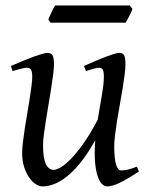

<svg xmlns="http://www.w3.org/2000/svg" viewBox="-20 -646 539 686"><path d="M476.1 -33.2Q436.5 -6.8 408.9 6.6Q381.3 20 362.8 20Q353.5 20 344.5 11.5Q335.4 2.9 328.9 -16.6Q322.3 -36.1 319.6 -67.6Q316.9 -99.1 320.3 -145Q300.3 -108.9 278.1 -78.6Q255.9 -48.3 231.9 -26.4Q208 -4.4 182.6 7.8Q157.2 20 130.9 20Q121.1 20 108.6 12.5Q96.2 4.9 85.2 -10.3Q74.2 -25.4 66.7 -47.9Q59.1 -70.3 59.1 -100.1Q59.1 -114.7 61.8 -137.2Q64.5 -159.7 68.4 -185.5Q72.3 -211.4 77.1 -239.3Q82 -267.1 85.9 -292.5Q89.8 -317.9 92.5 -338.4Q95.2 -358.9 95.2 -371.1Q95.2 -382.3 93.8 -388.9Q92.3 -395.5 89.6 -398.7Q86.9 -401.9 83.3 -402.8Q79.6 -403.8 75.2 -403.8Q70.8 -403.8 62.5 -402.1Q54.2 -400.4 45.9 -397.9Q36.1 -395.5 24.9 -392.1L19 -410.2Q39.6 -419.4 60.3 -428Q81.1 -436.5 98.6 -442.9Q116.2 -449.2 129.6 -453.1Q143.1 -457 148.9 -457Q163.1 -457 168 -447.8Q172.9 -438.5 172.9 -416Q172.9 -401.9 169.9 -378.9Q167 -356 162.6 -328.6Q158.2 -301.3 153.3 -272Q148.4 -242.7 144 -215.3Q139.6 -188 136.7 -165Q133.8 -142.1 133.8 -127.9Q133.8 -81.1 143.8 -60.1Q153.8 -39.1 171.9 -39.1Q181.6 -39.1 197.8 -48.6Q213.9 -58.1 234.4 -79.3Q254.9 -100.6 279.1 -134.8Q303.2 -168.9 329.1 -218.3Q332.5 -239.3 336.2 -260.5Q339.8 -281.7 343.3 -301.5Q346.7 -321.3 348.9 -339.1Q351.1 -356.9 351.1 -371.1Q351.1 -382.3 349.9 -388.9Q348.6 -395.5 346.2 -398.7Q343.8 -401.9 340.6 -402.8Q337.4 -403.8 333 -403.8Q328.6 -403.8 321 -402.1Q313.5 -400.4 305.7 -397.9Q296.9 -395.5 287.1 -392.1L279.8 -410.2Q300.3 -419.4 320.3 -428Q340.3 -436.5 357.2 -442.9Q374 -449.2 386.7 -453.1Q399.4 -457 405.8 -457Q419.4 -457 423.8 -447.8Q428.2 -438.5 428.2 -416Q428.2 -401.9 425.3 -379.2Q422.4 -356.4 418 -329.3Q413.6 -302.2 408.2 -272.7Q402.8 -243.2 398.4 -215.6Q394 -188 391.1 -164.1Q388.2 -140.1 388.2 -124Q388.2 -79.6 394.5 -58.3Q400.9 -37.1 413.1 -37.1Q425.8 -37.1 438.7 -40.3Q451.7 -43.5 469.2 -50.8ZM453.1 -614.3Q451.7 -608.9 448.5 -602.1Q445.3 -595.2 441.7 -588.4Q438 -581.5 434.6 -575.2Q431.2 -568.8 428.7 -564.9H160.6L152.8 -576.7Q154.8 -581.5 157.7 -588.1Q160.6 -594.7 163.8 -601.6Q167 -608.4 170.4 -615Q173.8 -621.6 176.8 -626.5H443.8Z"/></svg>

Font: Gentium Plus Viet
Style: Italic
Weight: 400
Italic angle: -8°
Designer: J. Victor Gaultney, Annie Olsen, Iska Routamaa, Becca Hirsbrunner
Foundry: SIL International
Version: Version 5.000